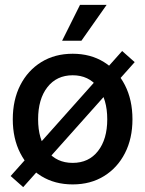

<svg xmlns="http://www.w3.org/2000/svg" viewBox="-20 -749 600 792"><path d="M279.8 11.7Q206.1 11.7 150.4 -22.5Q94.7 -56.6 63.7 -117.2Q32.7 -177.7 32.7 -256.8Q32.7 -336.9 63.7 -397.7Q94.7 -458.5 150.4 -492.9Q206.1 -527.3 279.8 -527.3Q353.5 -527.3 408.9 -492.9Q464.4 -458.5 495.4 -397.7Q526.4 -336.9 526.4 -256.8Q526.4 -177.7 495.4 -117.2Q464.4 -56.6 408.9 -22.5Q353.5 11.7 279.8 11.7ZM279.8 -77.1Q346.2 -77.1 384.3 -126Q422.4 -174.8 422.4 -256.8Q422.4 -339.8 384 -389.2Q345.7 -438.5 279.8 -438.5Q213.9 -438.5 175.5 -389.4Q137.2 -340.3 137.2 -256.8Q137.2 -174.3 175.3 -125.7Q213.4 -77.1 279.8 -77.1ZM75.7 22.9 23.9 -22.9 483.9 -538.6 535.6 -492.7ZM236.3 -581.1 310.1 -729H419.9L315.9 -581.1Z"/></svg>

Font: Inter Display Medium
Style: Regular
Weight: 500
Designer: Rasmus Andersson
Foundry: rsms
Version: Version 4.001;git-9221beed3